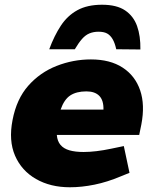

<svg xmlns="http://www.w3.org/2000/svg" viewBox="-20 -782 637 811"><path d="M275 9Q193 9 132 -26Q71 -61 43.5 -124.5Q16 -188 33 -275Q50 -364 99.5 -420Q149 -476 219 -503.5Q289 -531 364 -531Q445 -531 498 -496.5Q551 -462 572 -400.5Q593 -339 577 -256L568 -212H220Q222 -186 235.5 -170Q249 -154 273.5 -147Q298 -140 333 -140Q358 -140 387.5 -143.5Q417 -147 450 -154L503 -165L527 -52L490 -37Q433 -13 379 -2Q325 9 275 9ZM236 -319H417Q418 -358 399.5 -377Q381 -396 345 -396Q303 -396 277 -379Q251 -362 236 -319ZM411 -762Q473 -762 508.5 -738Q544 -714 559 -672Q574 -630 573 -573L471 -574Q465 -601 455.5 -617Q446 -633 432.5 -640.5Q419 -648 396 -648Q375 -648 358 -641Q341 -634 326.5 -617.5Q312 -601 296 -574H188Q209 -631 237 -673.5Q265 -716 307 -739Q349 -762 411 -762Z"/></svg>

Font: REM ExtraBold
Style: Italic
Weight: 800
Italic angle: -11°
Designer: Octavio Pardo
Foundry: Ashler Design
Version: Version 1.005;gftools[0.9.28]